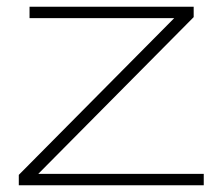

<svg xmlns="http://www.w3.org/2000/svg" viewBox="-20 -552 656 572"><path d="M36 0V-31L499 -498H68V-532H557V-501L94 -34H587V0Z"/></svg>

Font: Georama Expanded ExtraLight
Style: Regular
Weight: 250
Width: 7
Designer: Jean-Baptiste Levee
Foundry: Production Type
Version: Version 1.001